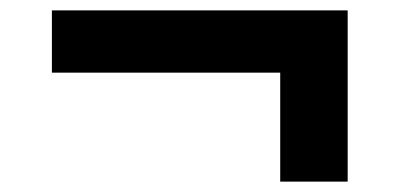

<svg xmlns="http://www.w3.org/2000/svg" viewBox="-20 -430 780 370"><path d="M80 -290V-410H650V-80H520V-290Z"/></svg>

Font: Xolonium
Style: Bold
Weight: 700
Designer: Severin Meyer
Version: Version 4.2